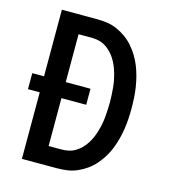

<svg xmlns="http://www.w3.org/2000/svg" viewBox="-109 -825 819 914"><g transform="rotate(15 300.0 -367.5)"><path d="M83 0V-328H25V-407H83V-735H254Q280 -735 305.5 -731.5Q331 -728 355 -717.5Q379 -707 400 -692Q421 -677 438 -657.5Q455 -638 468.5 -616Q482 -594 491.5 -570Q501 -546 507.5 -521Q514 -496 518 -470.5Q522 -445 523.5 -419Q525 -393 525 -368Q525 -342 523.5 -316Q522 -290 518 -264.5Q514 -239 507.5 -214Q501 -189 491.5 -165Q482 -141 468.5 -119Q455 -97 438 -77.5Q421 -58 400 -43Q379 -28 355 -17.5Q331 -7 305.5 -3.5Q280 0 254 0ZM190 -92H254Q272 -92 289.5 -96Q307 -100 322.5 -109.5Q338 -119 350.5 -132Q363 -145 372.5 -160Q382 -175 389 -191.5Q396 -208 401 -225.5Q406 -243 409.5 -260.5Q413 -278 414.5 -296Q416 -314 417 -332Q418 -350 418 -368Q418 -385 417 -403Q416 -421 414.5 -439Q413 -457 409.5 -474.5Q406 -492 401 -509.5Q396 -527 389 -543.5Q382 -560 372.5 -575Q363 -590 350.5 -603Q338 -616 322.5 -625.5Q307 -635 289.5 -639Q272 -643 254 -643H190V-407H312V-328H190Z"/></g></svg>

Font: Iosevka SS04 Semibold Extended
Style: Regular
Weight: 600
Width: 7
Monospace: yes
Designer: Belleve Invis
Foundry: Belleve Invis
Version: Version 19.0.0; ttfautohint (v1.8.4)